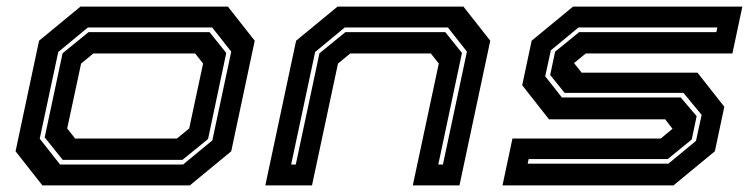

<svg xmlns="http://www.w3.org/2000/svg" viewBox="-20 -560 2278 580"><path d="M108 0 27 -103 98 -437 223 -540H668.5L749.5 -437L678.5 -103L553.5 0ZM161.5 -63H533L621.5 -136L678.5 -404L621 -477H245.5L156 -403L100 -141ZM169.5 -77 115 -145 169 -399 247.5 -463H613L663.5 -400L608.5 -140L531 -77ZM207 -141.5H514.5L551.5 -172L593.5 -368L569.5 -398.5H262L225 -368L183 -172Z M781.5 0 874.5 -437 999.5 -540H1380L1461 -437L1368 0H1227L1305.5 -368L1281.5 -398.5H1038L1001 -368L922.5 0ZM859.5 -63H873.5L945 -399L1023.5 -463H1325L1375.5 -400L1304 -63H1318L1390.5 -404L1333 -477H1021.5L932 -403Z M1498 0 1528 -141.5H1976L2011.5 -171L1989.5 -199.5H1638.5L1557.5 -302.5L1586 -437L1711 -540H2222.5L2192.5 -398.5H1749.5L1714 -369.5L1737 -340.5H2087L2168 -237.5L2139.5 -103L2014.5 0ZM1574 -65.5H1999L2082.5 -134.5L2099.5 -213L2044.5 -279.5H1685.5L1642 -333.5L1657 -404L1729.5 -463H2144L2147 -477H1727.5L1644 -408L1627 -329.5L1677.5 -265.5H2036.5L2084.5 -209L2069.5 -138.5L1997 -79.5H1577Z"/></svg>

Font: Tourney Expanded Regular
Style: Bold Italic
Weight: 700
Width: 7
Italic angle: -12°
Designer: Tyler Finck
Foundry: Etcetera Type Co
Version: Version 1.010; ttfautohint (v1.8.3)